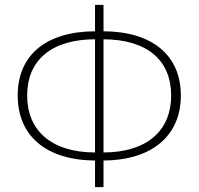

<svg xmlns="http://www.w3.org/2000/svg" viewBox="-20 -759 819 792"><path d="M375 -97H404C608 -97 726 -200 726 -365C726 -531 608 -630 404 -630H375C169 -630 53 -531 53 -365C53 -200 169 -97 375 -97ZM374 -130C189 -130 92 -223 92 -365C92 -508 189 -597 374 -597H404C590 -597 686 -508 686 -365C686 -223 590 -130 404 -130ZM372 13H407V-739H372Z"/></svg>

Font: Source Han Sans JP VF
Style: Regular
Weight: 250
Designer: Ryoko NISHIZUKA 西塚涼子 (kana, bopomofo & ideographs); Paul D. Hunt (Latin, Greek & Cyrillic); Sandoll Communications 산돌커뮤니
Foundry: Adobe
Version: Version 2.004;hotconv 1.0.118;makeotfexe 2.5.65603